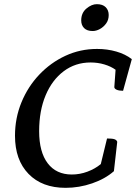

<svg xmlns="http://www.w3.org/2000/svg" viewBox="-20 -890 669 922"><path d="M295 12Q182 12 117 -55Q52 -122 52 -238Q52 -323 83 -398.5Q114 -474 168.5 -531.5Q223 -589 294 -622Q365 -655 446 -655Q495 -655 538.5 -642.5Q582 -630 613 -606L571 -454Q552 -454 540.5 -459Q529 -464 529 -472L535 -555Q513 -571 481.5 -580.5Q450 -590 415 -590Q342 -590 286 -548Q230 -506 199 -432Q168 -358 168 -260Q168 -160 209 -106Q250 -52 325 -52Q363 -52 399.5 -65.5Q436 -79 464 -102L494 -225Q519 -225 529.5 -221.5Q540 -218 543 -209L527 -68Q485 -31 422.5 -9.5Q360 12 295 12ZM425 -741Q398 -741 384 -755Q370 -769 370 -792Q370 -828 395 -849Q420 -870 445 -870Q473 -870 487.5 -855.5Q502 -841 502 -818Q502 -794 489.5 -777Q477 -760 459.5 -750.5Q442 -741 425 -741Z"/></svg>

Font: Petrona SemiBold
Style: Italic
Weight: 600
Italic angle: -9°
Designer: Ringo R. Seeber
Foundry: Ringo R. Seeber
Version: Version 2.001; ttfautohint (v1.8.3)